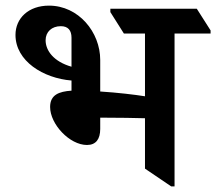

<svg xmlns="http://www.w3.org/2000/svg" viewBox="-20 -655 768 682"><path d="M289 -140C321 -140 336 -161 336 -197V-237C341 -237 345 -237 350 -237C404 -237 458 -236 495 -235V-56L588 7H600V-536H728V-547L679 -624H372V-612L420 -536H495V-313C457 -319 398 -326 336 -330V-442C336 -541 259 -635 154 -635C81 -635 35 -590 35 -531C35 -438 134 -377 234 -369V-333C189 -330 158 -318 158 -275C158 -214 227 -140 289 -140ZM142 -512C142 -542 164 -562 196 -562C222 -562 234 -547 234 -521V-418C171 -436 142 -475 142 -512Z"/></svg>

Font: Noto Serif Devanagari SemiBold
Style: Regular
Weight: 600
Designer: Universal Thirst, Indian Type Foundry and the Monotype Design Team
Foundry: Monotype Imaging Inc.
Version: Version 2.004